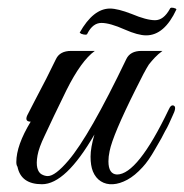

<svg xmlns="http://www.w3.org/2000/svg" viewBox="-20 -475 474 494"><path d="M22 -58Q22 -101 59 -162Q43 -162 50 -178L68 -213Q85 -245 99 -272.5Q113 -300 124 -323Q134 -344 163 -344H224Q189 -319 151 -243Q133 -206 119 -177Q105 -148 95 -126Q80 -95 76.5 -75Q73 -55 76 -43Q79 -31 87 -26.5Q95 -22 103 -22Q122 -22 156 -62Q210 -125 305 -323Q315 -344 344 -344H398Q387 -336 378.5 -327Q370 -318 363 -309Q352 -292 329 -245Q270 -127 262 -86Q259 -72 259 -60Q259 -27 281 -26Q334 -26 414 -193Q420 -207 427.5 -203Q435 -199 424 -177Q419 -166 414.5 -156Q410 -146 405 -138Q398 -123 379 -91Q362 -61 347 -45Q327 -23 307.5 -12.5Q288 -2 270.5 -1Q253 0 239.5 -8.5Q226 -17 219 -34Q213 -49 213 -72Q213 -95 223 -129Q149 -1 88 -1Q34 -1 25 -46Q22 -50 22 -58ZM356 -384Q335 -384 301 -399Q263 -416 241 -416Q219 -416 205 -389Q204 -383 189 -388L185 -391Q220 -453 263 -453Q283 -453 319 -439Q357 -423 379 -423Q401 -423 417 -452Q419 -458 432 -453L434 -451Q403 -384 356 -384Z"/></svg>

Font: #9Slide05 Great Vibes
Style: Regular
Weight: 400
Designer: Robert E. Leuschke
Foundry: Robert E. Leuschke
Version: Version 1.001